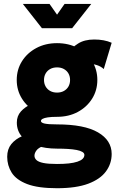

<svg xmlns="http://www.w3.org/2000/svg" viewBox="-20 -743 613 990"><path d="M329.2 -470.9 358.3 -358.8Q363.8 -386.2 378.5 -400.2Q393.2 -414.3 429.8 -414.3Q458.3 -414.3 479.4 -407.4Q500.6 -400.6 515 -387L555.8 -522.5Q536.2 -531.1 513.9 -535.2Q491.6 -539.3 466.1 -539.3Q414.9 -539.3 382.1 -518.1Q349.3 -496.9 329.2 -470.9ZM274.1 -234.4Q245.5 -234.4 210 -227.8Q174.4 -221.2 141.7 -206.5Q109.1 -191.9 87.9 -168.5Q66.8 -145 66.8 -111.3Q66.8 -67.9 93.8 -37.7Q120.7 -7.6 167.5 7.9Q214.4 23.4 274.1 23.4V-101.6Q229.9 -101.6 210.5 -105.8Q191.1 -110.1 191.1 -119.1Q191.1 -125.4 199.6 -130.2Q208 -135 226.5 -137.8Q244.9 -140.6 274.1 -140.6ZM555.8 50.8Q555.8 -19.5 485.2 -60.5Q414.6 -101.6 274.1 -101.6V23.4Q304.7 23.4 330.5 25Q356.2 26.7 375.2 30.3Q394.1 34 404.6 40.3Q415.1 46.6 415.1 55.7Q415.1 67.3 406 76.1Q396.9 84.9 378.8 90.8Q360.6 96.8 334.4 99.7Q308.1 102.5 274.1 102.5Q228.8 102.5 203.5 97.3Q178.2 92 168 82.3Q157.7 72.6 157.7 59.9Q157.7 46.9 167.7 33.1Q177.6 19.3 202.8 9.7Q227.9 0 274.1 0V-70.3Q224.1 -70.3 178 -63.7Q131.8 -57 95.5 -41.5Q59.2 -26 38.1 0.2Q17.1 26.5 17.1 65.4Q17.1 110.4 40.3 147.3Q63.6 184.2 119.6 205.9Q175.7 227.5 274.1 227.5Q373 227.5 435.1 204.2Q497.1 180.8 526.4 140.7Q555.8 100.6 555.8 50.8ZM206.9 -330.6Q206.9 -349.3 215.2 -363.9Q223.4 -378.5 238.5 -387Q253.6 -395.5 274.1 -395.5Q294.6 -395.5 309.7 -387Q324.8 -378.5 333.1 -363.9Q341.3 -349.3 341.3 -330.6Q341.3 -311.8 333.1 -297.2Q324.8 -282.6 309.7 -274.1Q294.6 -265.6 274.1 -265.6Q253.6 -265.6 238.5 -274.1Q223.4 -282.6 215.2 -297.2Q206.9 -311.8 206.9 -330.6ZM66.3 -330.6Q66.3 -277.3 93.3 -234.2Q120.2 -191 167.3 -165.8Q214.5 -140.6 274.1 -140.6Q334.3 -140.6 381.2 -165.8Q428 -191 455 -234.2Q481.9 -277.3 481.9 -330.6Q481.9 -384.3 455 -427.2Q428 -470.1 381.2 -495.3Q334.3 -520.5 274.1 -520.5Q214.5 -520.5 167.3 -495.3Q120.2 -470.1 93.3 -427.2Q66.3 -384.3 66.3 -330.6ZM235.4 -722.7H97.8L196.1 -597.7H322.9ZM312.9 -722.7 225.4 -597.7H352.1L450.5 -722.7Z"/></svg>

Font: Giphurs SC
Style: Regular
Weight: 400
Version: Version 0.920